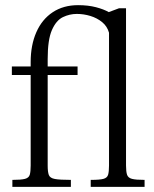

<svg xmlns="http://www.w3.org/2000/svg" viewBox="-20 -725 598 745"><path d="M28 0V-27Q62 -27 77 -31Q92 -35 95.5 -47Q99 -59 99 -83V-434H26V-467H99V-484Q99 -550 121 -600Q143 -650 184.5 -677.5Q226 -705 283 -705Q322 -705 352.5 -697Q383 -689 402 -678L442 -693H469V-83Q469 -59 473 -47Q477 -35 492 -31Q507 -27 541 -27V0H332V-27Q367 -27 381.5 -31Q396 -35 399.5 -47Q403 -59 403 -83V-598Q396 -623 376.5 -639Q357 -655 331 -663Q305 -671 278 -671Q250 -671 224 -658.5Q198 -646 181.5 -608.5Q165 -571 165 -496V-467H281V-434H165V-82Q165 -58 169.5 -46Q174 -34 193 -30.5Q212 -27 255 -27V0Z"/></svg>

Font: Frank Ruhl Libre Light
Style: Regular
Weight: 300
Designer: Yanek Iontef
Foundry: Fontef
Version: Version 6.003;gftools[0.9.30]